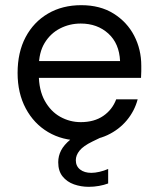

<svg xmlns="http://www.w3.org/2000/svg" viewBox="-20 -531 609 742"><path d="M292 12Q221 12 166 -20.5Q111 -53 79.5 -112Q48 -171 48 -249Q48 -329 79 -387.5Q110 -446 165.5 -478.5Q221 -511 294 -511Q367 -511 419 -478.5Q471 -446 498.5 -393Q526 -340 526 -277Q526 -267 526 -255.5Q526 -244 525 -230H111V-295H444Q441 -363 398.5 -401.5Q356 -440 292 -440Q249 -440 212 -421Q175 -402 152.5 -365Q130 -328 130 -272V-244Q130 -183 153 -141.5Q176 -100 213 -79.5Q250 -59 292 -59Q344 -59 379 -83Q414 -107 429 -147H512Q500 -102 470 -66Q440 -30 395.5 -9Q351 12 292 12ZM323 191Q293 191 266 181.5Q239 172 222 151Q205 130 205 96Q205 72 216 50.5Q227 29 252.5 8Q278 -13 321 -32L374 -55L395 -12L337 16Q302 33 287.5 51Q273 69 273 88Q273 111 289.5 124Q306 137 333 137Q347 137 364.5 133Q382 129 398 122V178Q382 184 362.5 187.5Q343 191 323 191Z"/></svg>

Font: DM Sans 20pt
Style: Regular
Weight: 400
Version: Version 4.004;gftools[0.9.30]